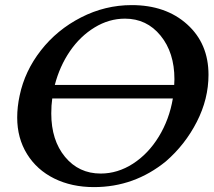

<svg xmlns="http://www.w3.org/2000/svg" viewBox="-20 -746 854 768"><path d="M58.6 -363.8Q79.1 -461.9 143.6 -544.4Q208 -627 304.2 -676.3Q400.4 -725.6 506.8 -725.6Q643.1 -725.6 728.5 -648.7Q814 -571.8 814 -446.8Q814 -350.1 767.3 -258.8Q720.7 -167.5 643.6 -100.6Q517.1 2.4 356 2.4Q266.6 2.4 197 -32Q127.4 -66.4 88.1 -129.9Q48.8 -193.4 48.8 -275.9Q48.8 -318.4 58.6 -363.8ZM382.8 -51.8Q450.7 -51.8 512 -91.3Q573.2 -130.9 615.2 -199.5Q657.2 -268.1 671.4 -352.1H189Q185.1 -325.2 185.1 -292Q185.1 -185.1 240.2 -118.4Q295.4 -51.8 382.8 -51.8ZM480 -671.4Q416 -671.4 358.4 -636.2Q300.8 -601.1 259.8 -541.3Q218.8 -481.4 199.2 -406.2H676.8Q677.7 -420.9 677.7 -429.2Q677.7 -535.6 622.3 -603.5Q566.9 -671.4 480 -671.4Z"/></svg>

Font: Flanker
Style: Bold Italic
Weight: 700
Italic angle: -12°
Designer: Flanker
Version: Version 2.000